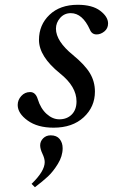

<svg xmlns="http://www.w3.org/2000/svg" viewBox="-20 -522 472 803"><path d="M54 -83Q54 -104 69 -120.5Q84 -137 106 -137Q129 -137 138 -107Q150 -68 175 -45.5Q200 -23 228 -23Q260 -23 280 -43Q300 -63 300 -98Q300 -160 231 -215Q143 -286 143 -355Q143 -418 187 -460Q231 -502 305 -502Q366 -502 399 -477Q432 -452 432 -424Q432 -403 416.5 -390.5Q401 -378 384 -378Q364 -378 356 -398Q325 -467 276 -467Q249 -467 231.5 -447Q214 -427 214 -402Q214 -350 285 -292Q335 -251 356 -216Q377 -181 377 -139Q377 -75 330 -31.5Q283 12 204 12Q137 12 95.5 -18Q54 -48 54 -83ZM112 247Q167 194 167 156Q167 141 157.5 121Q148 101 148 86Q148 69 160.5 56.5Q173 44 192 44Q217 44 229.5 59.5Q242 75 242 98Q242 131 222 163.5Q202 196 180.5 216Q159 236 126 261Z"/></svg>

Font: Heuristica
Style: Italic
Weight: 400
Italic angle: -13°
Version: Version 1.0.2